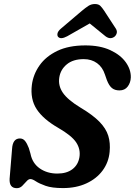

<svg xmlns="http://www.w3.org/2000/svg" viewBox="-20 -946 687 979"><path d="M301 13Q245 13 212.5 1.5Q180 -10 162.8 -21.5Q145.5 -33 135 -33Q125 -33 115 -21.2Q105 -9.5 93.2 2Q81.5 13.5 65.5 13.5Q26.5 13.5 29 -34.5L41.5 -186.5Q44.5 -240 81.5 -240Q97.5 -240 107.8 -227.2Q118 -214.5 127 -191L135.5 -162Q145 -113.5 182.8 -87.2Q220.5 -61 272.5 -61Q320 -61 349.2 -83.2Q378.5 -105.5 385 -144.5Q391.5 -185 368.5 -219.8Q345.5 -254.5 277 -294Q200.5 -338 167 -389.2Q133.5 -440.5 142.5 -513Q149.5 -567 181.8 -612.8Q214 -658.5 272.2 -686.5Q330.5 -714.5 415.5 -714.5Q490 -714.5 542 -690.5Q594 -666.5 621 -629Q648 -591.5 647 -551Q646 -524.5 631.2 -504.8Q616.5 -485 589 -485Q565.5 -485 550.8 -497Q536 -509 525 -537.5L515 -566Q503 -603.5 474.8 -624Q446.5 -644.5 407 -644.5Q353 -644.5 321 -618.2Q289 -592 282.5 -552Q275.5 -510 300.2 -473.5Q325 -437 390 -397.5Q453 -360 486.8 -325.5Q520.5 -291 532 -254Q543.5 -217 539 -171.5Q534 -118 503 -76.2Q472 -34.5 420.2 -10.8Q368.5 13 301 13ZM562.5 -758Q541.5 -743.5 518 -761L437.5 -826.5L322.5 -761Q289.5 -743.5 276.5 -758Q271 -764 273.2 -775.5Q275.5 -787 290 -799.5L396.5 -890Q415.5 -906 430.5 -915.8Q445.5 -925.5 464 -925.5Q482.5 -925.5 492 -915.8Q501.5 -906 512 -890L571 -799.5Q578.5 -787 574.8 -775.5Q571 -764 562.5 -758Z"/></svg>

Font: Fraunces 9pt SuperSoft SemiBold
Style: Italic
Weight: 600
Italic angle: -16°
Version: Version 1.000;[0bf87f6ff]